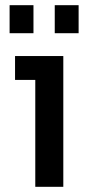

<svg xmlns="http://www.w3.org/2000/svg" viewBox="-20 -720 341 740"><path d="M116 0H224V-504H38V-412H116ZM191 -592H283V-700H191ZM17 -592H109V-700H17Z"/></svg>

Font: Finlandica Medium
Style: Regular
Weight: 500
Designer: Niklas Ekholm, Juho Hiilivirta, Jaakko Suomalainen
Foundry: Helsinki Type Studio
Version: Version 2.000;Glyphs 3.2 (3202)